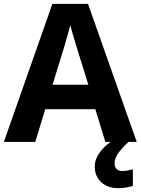

<svg xmlns="http://www.w3.org/2000/svg" viewBox="-20 -737 730 997"><path d="M527 0 475 -170H215L163 0H0L252 -717H437L690 0ZM387 -463Q382 -480 374 -506Q366 -532 358 -559Q350 -586 345 -606Q340 -586 331.5 -556.5Q323 -527 315.5 -500.5Q308 -474 304 -463L253 -297H439ZM575 111Q575 131 586 141Q597 151 614 151Q630 151 645 148Q660 145 670 142V229Q654 233 636 236.5Q618 240 594 240Q538 240 505 208.5Q472 177 472 128Q472 99 487 72Q502 45 526.5 22.5Q551 0 582 -17L647 0Q613 32 594 58.5Q575 85 575 111Z"/></svg>

Font: Noto Sans Devanagari
Style: Regular
Weight: 400
Designer: Jelle Bosma - Monotype Design Team
Foundry: Monotype Imaging Inc.
Version: Version 2.003